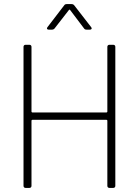

<svg xmlns="http://www.w3.org/2000/svg" viewBox="-20 -919 679 939"><path d="M323 -870 391 -780C394 -775 399 -774 404 -774H420C428 -774 431 -780 426 -786L343 -893C340 -897 335 -899 330 -899H307C302 -899 297 -898 294 -893L212 -786C207 -780 210 -774 218 -774H234C239 -774 244 -776 247 -780L317 -870C319 -873 322 -872 323 -870ZM505 -690V-373C505 -371 503 -369 501 -369H138C136 -369 134 -371 134 -373V-690C134 -696 130 -700 124 -700H105C99 -700 95 -696 95 -690V-10C95 -4 99 0 105 0H124C130 0 134 -4 134 -10V-329C134 -331 136 -333 138 -333H501C503 -333 505 -331 505 -329V-10C505 -4 509 0 515 0H534C540 0 544 -4 544 -10V-690C544 -696 540 -700 534 -700H515C509 -700 505 -696 505 -690Z"/></svg>

Font: Barlow ExtraLight
Style: Regular
Weight: 275
Designer: Jeremy Tribby
Foundry: Tribby Type
Version: Version 1.422;hotconv 1.0.109;makeotfexe 2.5.65596